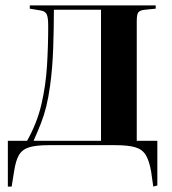

<svg xmlns="http://www.w3.org/2000/svg" viewBox="-20 -536 635 709"><path d="M546 153 538 97Q531 57 518 36Q505 15 478.5 7.5Q452 0 404 0H161Q113 0 87.5 8Q62 16 50 36.5Q38 57 32 97L23 153H9V-16H80Q117 -82 133 -151Q149 -220 153.5 -292.5Q158 -365 158 -440Q158 -470 153 -482Q148 -494 132 -497L90 -504V-516H555V-504L515 -500Q496 -498 490.5 -490Q485 -482 485 -458V-16H561V149ZM104 -16H353V-500H179Q179 -435 176.5 -360Q174 -285 165 -220Q159 -176 151 -143.5Q143 -111 131.5 -81.5Q120 -52 104 -16Z"/></svg>

Font: Literata 72pt SemiBold
Style: Regular
Weight: 600
Designer: Latin by Veronika Burian and Jose Scaglione. Greek by Irene Vlachou. Cyrillic by Vera Evstafieva.
Foundry: TypeTogether
Version: Version 3.002